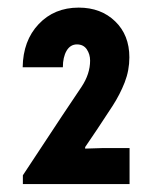

<svg xmlns="http://www.w3.org/2000/svg" viewBox="-20 -916 388 492"><path d="M38.6 -444.3V-466.8L140.1 -620.6Q167 -660.6 189 -693.6Q210.9 -726.6 210.9 -760.7Q210.9 -776.9 202.4 -789.6Q193.8 -802.2 177.2 -802.2Q160.2 -802.2 150.6 -785.9Q141.1 -769.5 141.1 -743.7H38.1Q39.1 -812 79.1 -854.2Q119.1 -896.5 181.6 -896.5Q238.8 -896.5 275.1 -861.3Q311.5 -826.2 311.5 -769Q311.5 -735.8 299.6 -705.1Q287.6 -674.3 268.6 -644.8Q249.5 -615.2 229.5 -585.4L198.2 -539.1V-535.2L243.7 -536.6H312V-444.3Z"/></svg>

Font: Reddit Sans Condensed
Style: Bold
Weight: 700
Designer: Stephen Hutchings
Foundry: Reddit
Version: Version 1.014